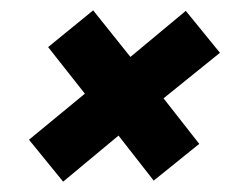

<svg xmlns="http://www.w3.org/2000/svg" viewBox="-20 -437 473 371"><path d="M102 -86 36 -167 144 -256 73 -346 160 -417 232 -327 339 -416 405 -335 296 -247 365 -159 277 -88 209 -175Z"/></svg>

Font: Saira Condensed
Style: Bold Italic
Weight: 700
Width: 3
Italic angle: -12°
Designer: Hector Gatti with collaboration of the Omnibus-Type team
Foundry: Omnibus-Type
Version: Version 1.101